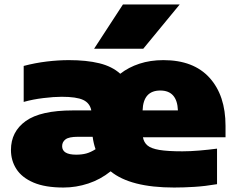

<svg xmlns="http://www.w3.org/2000/svg" viewBox="-20 -828 1057 859"><path d="M264 11Q182 11 130 -11.2Q78 -33.5 53.5 -71.5Q29 -109.5 29 -157Q29 -239 95.2 -286.5Q161.5 -334 306 -334H388.5Q382 -367 352 -381Q322 -395 256 -395Q221 -395 173.8 -389.2Q126.5 -383.5 86 -372V-533Q137 -546.5 189.2 -552.8Q241.5 -559 288 -559Q367 -559 424.2 -545Q481.5 -531 518 -498Q555 -527 603.8 -543Q652.5 -559 711 -559Q846 -559 917.5 -480Q989 -401 989 -265V-214H619.5Q623.5 -191 639.8 -177.2Q656 -163.5 693 -157.2Q730 -151 796 -151Q830.5 -151 872 -154.5Q913.5 -158 951 -163V-4Q898 5 850 8Q802 11 759 11Q563.5 11 475 -61.5Q429.5 -25 375 -7Q320.5 11 264 11ZM697 -423Q621 -423 618 -334H776Q772.5 -423 697 -423ZM321 -136Q345.5 -136 365.5 -141.2Q385.5 -146.5 407.5 -160.5Q398.5 -186 394.5 -216H328Q288.5 -216 273.2 -204.5Q258 -193 258 -174Q258 -136 321 -136ZM401 -610 530 -808H784L621 -610Z"/></svg>

Font: Encode Sans Exp Black
Style: Regular
Weight: 900
Width: 7
Designer: Multiple Designers
Foundry: Impallari Type
Version: Version 3.002; ttfautohint (v1.8.3) -l 8 -r 50 -G 200 -x 14 